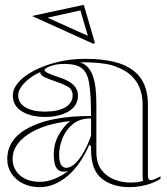

<svg xmlns="http://www.w3.org/2000/svg" viewBox="-20 -758 688 793"><path d="M331 -515Q399 -515 448 -503.5Q497 -492 529 -468Q561 -444 576 -408.5Q591 -373 591 -325V-32Q591 -25 593.5 -19.5Q596 -14 603 -14Q609 -14 619 -18Q629 -22 643 -30V-20Q629 -10 608 -2Q587 6 563 10.5Q539 15 516 15Q444 15 400 -20.5Q356 -56 356 -140Q356 -142 356 -143.5Q356 -145 356 -147.5Q356 -150 356 -154L349 -160Q331 -119 308.5 -86.5Q286 -54 259.5 -31.5Q233 -9 204 3Q175 15 144 15Q105 15 75 0Q45 -15 27.5 -41Q10 -67 10 -101Q10 -185 101.5 -232Q193 -279 356 -279Q356 -366 348.5 -412.5Q341 -459 317.5 -476.5Q294 -494 246 -494Q222 -494 203.5 -489.5Q185 -485 174.5 -479Q164 -473 164 -469Q164 -463 178 -456Q192 -449 229 -437Q302 -413 302 -364Q302 -321 263.5 -298Q225 -275 166 -275Q108 -275 70.5 -298Q33 -321 33 -364Q33 -392 57 -419Q81 -446 123 -467.5Q165 -489 218.5 -502Q272 -515 331 -515ZM356 -269Q308 -269 279 -244Q250 -219 237 -184Q224 -149 224 -119Q224 -101 227.5 -89Q231 -77 237.5 -71Q244 -65 254 -65Q264 -65 276 -72Q288 -79 301.5 -94.5Q315 -110 329 -135.5Q343 -161 356 -198ZM144 -7Q176 -7 207 -20Q238 -33 264 -54Q258 -51 253 -50Q248 -49 243 -49Q226 -49 217 -59.5Q208 -70 205 -86.5Q202 -103 202 -119Q202 -165 223 -201.5Q244 -238 270 -258Q161 -246 96.5 -203.5Q32 -161 32 -101Q32 -74 46 -52.5Q60 -31 85.5 -19Q111 -7 144 -7ZM311 -501Q330 -494 343 -480Q356 -466 363 -446Q371 -424 374.5 -394.5Q378 -365 378 -325V-130Q378 -84 399.5 -56Q421 -28 453.5 -16Q486 -4 517 -4Q532 -4 546 -5.5Q560 -7 571 -11Q570 -13 569.5 -19Q569 -25 569 -37V-325Q569 -380 545 -418Q521 -456 475 -476Q448 -489 417 -494Q386 -499 358.5 -500Q331 -501 311 -501ZM166 -297Q220 -297 250 -315Q280 -333 280 -364Q280 -390 257 -402Q234 -414 208 -422Q194 -427 181.5 -432Q169 -437 162 -440Q146 -449 146 -460Q119 -448 98.5 -431.5Q78 -415 66.5 -397.5Q55 -380 55 -364Q55 -333 84.5 -315Q114 -297 166 -297ZM366 -577 112 -692 326 -738 372 -581ZM343 -610 312 -715 176 -685 341 -611Z"/></svg>

Font: Kalnia Glaze Thin
Style: Bold
Weight: 700
Version: Version 1.110